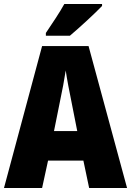

<svg xmlns="http://www.w3.org/2000/svg" viewBox="-20 -947 660 967"><path d="M494 -917V-927H304C280 -883 243 -829 211 -781V-767H332C383 -810 461 -882 494 -917ZM429 0H620L426 -715H192L0 0H192L222 -138H400ZM340 -434 369 -287H252L282 -436C293 -487 305 -551 311 -592C317 -549 330 -483 340 -434Z"/></svg>

Font: Noto Sans Sinhala Condensed Black
Style: Regular
Weight: 900
Width: 3
Designer: Jelle Bosma - Monotype Design Team
Foundry: Monotype Imaging Inc.
Version: Version 2.006